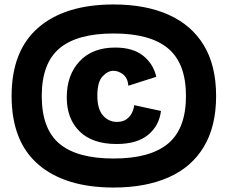

<svg xmlns="http://www.w3.org/2000/svg" viewBox="-20 -743 1020 860"><path d="M489 97Q272 97 152 -6Q32 -109 32 -313Q32 -516 152 -619.5Q272 -723 489 -723Q632 -723 735 -677Q838 -631 893 -540Q948 -449 948 -313Q948 -177 893 -85.5Q838 6 735 51.5Q632 97 489 97ZM489 -33Q653 -33 733 -100Q813 -167 813 -313Q813 -459 733 -526Q653 -593 489 -593Q325 -593 246 -526Q167 -459 167 -313Q167 -166 246 -99.5Q325 -33 489 -33ZM502 -98Q394 -98 336.5 -154.5Q279 -211 279 -307Q279 -407 336.5 -468.5Q394 -530 496 -530Q575 -530 621 -493.5Q667 -457 680 -399L555 -359Q552 -394 531 -410Q510 -426 488 -426Q463 -426 439.5 -401Q416 -376 416 -315Q416 -254 441.5 -225.5Q467 -197 503 -197Q531 -197 547.5 -209.5Q564 -222 572 -239.5Q580 -257 581 -272L701 -246Q693 -180 643.5 -139Q594 -98 502 -98Z"/></svg>

Font: Bricolage Grotesque 12pt ExtraBold
Style: Regular
Weight: 800
Designer: Mathieu Triay
Foundry: Atelier Triay
Version: Version 1.001; ttfautohint (v1.8.4.7-5d5b);gftools[0.9.33.de